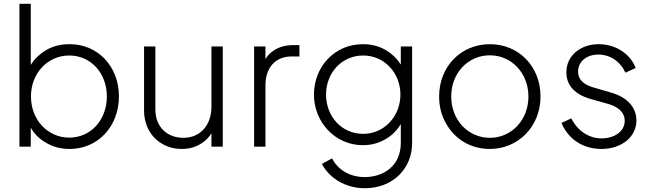

<svg xmlns="http://www.w3.org/2000/svg" viewBox="-20 -777 3452 1017"><path d="M349 12C499 12 610 -108 610 -266C610 -425 499 -543 349 -543C300 -543 257 -532 220 -509C188 -489 162 -464 143 -433V-757H83V0H143V-101C161 -69 186 -43 219 -24C257 0 300 12 349 12ZM347 -48C233 -48 144 -142 144 -266C144 -390 233 -483 347 -483C461 -483 546 -390 546 -266C546 -142 461 -48 347 -48Z M942 12C984 12 1020 1 1051 -20C1072 -34 1088 -51 1100 -71V0H1160V-531H1100V-212C1100 -116 1043 -47 951 -47C867 -47 803 -103 803 -197V-531H743V-192C743 -67 834 12 942 12Z M1386 0V-325C1386 -418 1438 -478 1525 -478H1566V-538H1532C1494 -538 1461 -529 1434 -512C1413 -499 1397 -483 1386 -464V-531H1326V0Z M1913 220C2059 220 2163 118 2163 -20V-531H2103V-435C2084 -465 2059 -490 2028 -509C1991 -532 1949 -543 1902 -543C1752 -543 1643 -423 1643 -276C1643 -130 1755 -8 1902 -8C1949 -8 1991 -20 2029 -44C2060 -63 2085 -89 2103 -120V-20C2103 103 2010 161 1912 161C1829 161 1768 119 1739 62L1685 91C1723 164 1806 220 1913 220ZM1904 -68C1788 -68 1707 -162 1707 -276C1707 -390 1789 -483 1904 -483C2016 -483 2101 -390 2101 -276C2101 -162 2016 -68 1904 -68Z M2575 12C2724 12 2843 -106 2843 -266C2843 -425 2728 -543 2575 -543C2422 -543 2306 -425 2306 -266C2306 -213 2318 -166 2342 -124C2389 -39 2474 12 2575 12ZM2575 -47C2460 -47 2370 -141 2370 -266C2370 -390 2459 -484 2575 -484C2690 -484 2779 -389 2779 -266C2779 -141 2689 -47 2575 -47Z M3166 12C3272 12 3351 -52 3351 -138C3351 -209 3302 -263 3215 -287L3126 -313C3083 -325 3042 -348 3042 -398C3042 -450 3086 -488 3150 -488C3211 -488 3265 -452 3293 -392L3347 -417C3318 -494 3239 -543 3151 -543C3057 -543 2980 -484 2980 -394C2980 -327 3022 -276 3114 -251L3196 -228C3243 -216 3289 -189 3289 -137C3289 -81 3235 -44 3166 -44C3098 -44 3039 -85 3006 -150L2954 -126C2989 -41 3067 12 3166 12Z"/></svg>

Font: Plus Jakarta Sans Light
Style: Regular
Weight: 300
Designer: Gumpita Rahayu
Foundry: Tokotype
Version: Version 2.071;gftools[0.9.30]